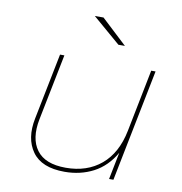

<svg xmlns="http://www.w3.org/2000/svg" viewBox="-81 -792 825 871"><g transform="rotate(10 332.0 -357.0)"><path d="M273 3Q167 3 124 -57.5Q81 -118 100 -212L161 -517H181L120 -212Q102 -121 141 -68.5Q180 -16 275 -16Q373 -16 438 -70.5Q503 -125 524 -230L581 -517H601L498 0H478L503 -125Q465 -59 405.5 -28Q346 3 273 3ZM414 -607 286 -717H326L444 -607Z"/></g></svg>

Font: Montserrat Thin
Style: Italic
Weight: 100
Italic angle: -11.3°
Designer: Julieta Ulanovsky
Foundry: Julieta Ulanovsky
Version: Version 9.000; ttfautohint (v1.8.4.7-5d5b)